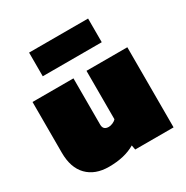

<svg xmlns="http://www.w3.org/2000/svg" viewBox="-163 -838 953 984"><g transform="rotate(-30 313.0 -346.0)"><path d="M141.1 -562V-702.1H490.2V-562ZM204.1 9.8Q122.6 9.8 76.2 -37.6Q29.8 -85 29.8 -173.8V-474.1H272V-200.2Q272 -168 305.2 -168Q315.9 -168 329.3 -173.8Q342.8 -179.7 349.1 -188V-474.1H590.8V0H363.8L358.9 -26.9Q297.4 9.8 204.1 9.8Z"/></g></svg>

Font: Kanit Black
Style: Regular
Weight: 900
Designer: Katatrad Team
Foundry: CadsonDemak
Version: Version 1.000;PS 001.000;hotconv 1.0.88;makeotf.lib2.5.64775